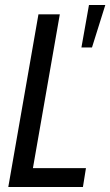

<svg xmlns="http://www.w3.org/2000/svg" viewBox="-20 -744 439 764"><path d="M13 0 133 -687H218L111 -75H322L310 0ZM304 -555 334 -724H399L346 -555Z"/></svg>

Font: Archivo ExtraCondensed
Style: Italic
Weight: 400
Width: 2
Italic angle: -10°
Designer: Hector Gatti
Foundry: Omnibus-Type
Version: Version 2.001